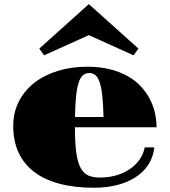

<svg xmlns="http://www.w3.org/2000/svg" viewBox="-20 -882 815 921"><path d="M168.5 -648.9 406.2 -862.3 644 -648.9 620.6 -616.7 406.2 -713.4 191.4 -616.7ZM43.5 -276.9Q43.5 -342.3 70.3 -395Q97.2 -447.8 144.8 -484.9Q192.4 -522 257.6 -542Q322.8 -562 398.9 -562Q457.5 -562 505.1 -550.3Q552.7 -538.6 589.6 -518.3Q626.5 -498 653.1 -470.2Q679.7 -442.4 697 -410.2Q714.4 -377.9 722.7 -342.5Q731 -307.1 731 -271.5H339.4Q339.4 -196.8 345.9 -149.9Q352.5 -103 366.9 -76.4Q381.3 -49.8 404.1 -40Q426.8 -30.3 459 -30.3Q500 -30.3 536.1 -40.5Q572.3 -50.8 600.8 -69.6Q629.4 -88.4 648.4 -115Q667.5 -141.6 674.3 -174.8H720.2Q715.3 -129.4 692.4 -93.5Q669.4 -57.6 631.6 -32.7Q593.8 -7.8 542.7 5.4Q491.7 18.6 431.2 18.6Q335.9 18.6 263.4 -1.2Q190.9 -21 142.1 -58.8Q93.3 -96.7 68.4 -151.6Q43.5 -206.5 43.5 -276.9ZM476.6 -320.8Q475.1 -381.8 470.7 -422.4Q466.3 -462.9 458 -487.3Q449.7 -511.7 437.5 -521.7Q425.3 -531.7 408.2 -531.7Q391.1 -531.7 378.7 -521.7Q366.2 -511.7 357.9 -487.3Q349.6 -462.9 345.2 -422.4Q340.8 -381.8 339.8 -320.8Z"/></svg>

Font: GravitasOne
Style: Regular
Weight: 400
Designer: Riccardo De Franceschi
Foundry: Sorkin Type Co.
Version: Version 1.001